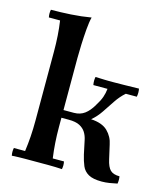

<svg xmlns="http://www.w3.org/2000/svg" viewBox="-109 -798 774 892"><g transform="rotate(15 278.5 -352.0)"><path d="M29 2Q25 -17 29 -35H83Q88 -71 90.5 -107.5Q93 -144 93 -185V-515Q93 -596 83 -663H29Q25 -682 29 -700Q75 -700 124.5 -703Q174 -706 221 -714Q215 -691 212 -654.5Q209 -618 207.5 -580.5Q206 -543 206 -515V-185Q206 -144 208.5 -107.5Q211 -71 216 -35H270Q274 -17 270 2Q238 0 208 0Q178 0 150 0Q122 0 92 0Q62 0 29 2ZM463 10Q421 10 399 -2.5Q377 -15 367.5 -37.5Q358 -60 351 -90L337 -156Q333 -176 323 -192Q313 -208 294 -218Q275 -228 241 -228H206V-265H256Q286 -265 307.5 -281Q329 -297 346 -327Q362 -352 369 -372Q376 -392 378 -413H310Q306 -433 310 -452Q338 -451 352 -450.5Q366 -450 375 -450Q384 -450 397 -450Q417 -450 447 -450.5Q477 -451 519 -452Q523 -433 519 -413H466Q442 -392 423 -363.5Q404 -335 385 -306.5Q366 -278 341 -257Q395 -254 421.5 -228Q448 -202 455 -165L470 -99Q478 -63 492.5 -49Q507 -35 537 -35Q540 -18 537 0Q519 4 500 7Q481 10 463 10Z"/></g></svg>

Font: Poltawski Nowy SemiBold
Style: Regular
Weight: 600
Version: Version 1.001;gftools[0.9.25]